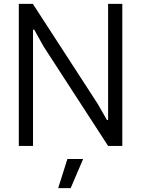

<svg xmlns="http://www.w3.org/2000/svg" viewBox="-20 -760 735 1000"><path d="M331 68H413L348 220H283ZM78 -740H151L489 -219L537 -135H543V-740H617V0H543L207 -518L158 -606L152 -605V0H78Z"/></svg>

Font: Encode Sans Condensed
Style: Regular
Weight: 400
Designer: Pablo Impallari, Andres Torresi
Foundry: Pablo Impallari, Andres Torresi
Version: Version 1.000; ttfautohint (v1.00) -l 8 -r 50 -G 200 -x 14 -